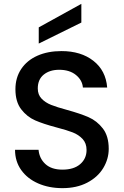

<svg xmlns="http://www.w3.org/2000/svg" viewBox="-20 -969 644 996"><path d="M58 -192H180Q184 -147 215.5 -118Q247 -89 304 -89Q363 -89 396 -117.5Q429 -146 429 -191Q429 -226 408.5 -248Q388 -270 357.5 -282Q327 -294 273 -308Q205 -326 162.5 -344.5Q120 -363 90 -402Q60 -441 60 -506Q60 -566 90 -611Q120 -656 174 -680Q228 -704 299 -704Q400 -704 464.5 -653.5Q529 -603 536 -515H410Q407 -553 374 -580Q341 -607 287 -607Q238 -607 207 -582Q176 -557 176 -510Q176 -478 195.5 -457.5Q215 -437 245 -425Q275 -413 327 -399Q396 -380 439.5 -361Q483 -342 513.5 -302.5Q544 -263 544 -197Q544 -144 515.5 -97Q487 -50 432.5 -21.5Q378 7 304 7Q234 7 178 -17.5Q122 -42 90 -87Q58 -132 58 -192ZM402 -852 181 -743V-827L402 -949Z"/></svg>

Font: Poppins Medium A&M
Style: Regular
Weight: 500
Designer: Ninad Kale (Devanagari), Jonny Pinhorn (Latin)
Foundry: Indian Type Foundry
Version: 4.004